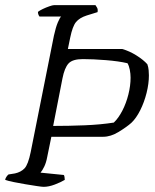

<svg xmlns="http://www.w3.org/2000/svg" viewBox="-27 -724 602 744"><path d="M142 0Q136 0 116 -3Q96 -6 72 -10Q48 -14 26 -18.5Q4 -23 -7 -27Q-6 -34 -1 -40.5Q4 -47 6 -48L31 -52Q54 -57 68 -71.5Q82 -86 92 -135L182 -586Q189 -618 197 -637Q205 -656 210 -660H126Q120 -668 120 -678Q126 -683 138.5 -689Q151 -695 164 -699.5Q177 -704 182 -704H343Q345 -701 349 -694.5Q353 -688 351 -677L309 -664Q281 -655 267.5 -638.5Q254 -622 245 -578L236 -534H447Q475 -526 502 -509Q529 -492 544 -475Q548 -464 549 -452Q550 -440 550 -432Q550 -400 541 -364Q532 -328 516.5 -297Q501 -266 482 -248Q464 -232 433 -213Q402 -194 373 -194H172L156 -116Q152 -94 144.5 -78.5Q137 -63 130 -55L220 -46Q222 -45 223 -38Q224 -31 224 -27Q209 -18 185.5 -9Q162 0 142 0ZM179 -236Q240 -236 301.5 -238.5Q363 -241 414 -249Q432 -266 447 -295Q462 -324 470.5 -358Q479 -392 479 -423Q479 -438 476 -453.5Q473 -469 467 -479Q433 -487 383 -491Q333 -495 294 -495Q254 -495 238.5 -478Q223 -461 215 -420Z"/></svg>

Font: Texturina Thin
Style: Italic
Weight: 100
Italic angle: -11°
Designer: Guillermo Torres Carreño
Foundry: Omnibus-Type
Version: Version 1.002; ttfautohint (v1.8.3)